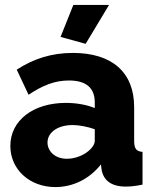

<svg xmlns="http://www.w3.org/2000/svg" viewBox="-20 -750 626 780"><path d="M328 -572 423 -730H278L226 -600ZM22 -157C22 -62 100 10 205 10C275 10 343 -22 390 -82L393 -59C401 -18 431 8 491 8C508 8 531 6 559 0V-133C534 -135 525 -146 525 -178V-315C525 -458 433 -535 276 -535C191 -535 117 -512 48 -467L96 -365C153 -403 202 -423 260 -423C331 -423 365 -392 365 -334V-311C334 -324 291 -332 248 -332C115 -332 22 -261 22 -157ZM340 -137C318 -118 284 -105 252 -105C203 -105 173 -136 173 -171C173 -213 216 -242 275 -242C302 -242 337 -235 365 -225V-178C365 -165 355 -149 340 -137Z"/></svg>

Font: FIGSv2-sans-serif ExtraBold
Style: Regular
Weight: 800
Designer: Matt McInerney, Pablo Impallari, Rodrigo Fuenzalida,Mirko Velimirovic
Foundry: Matt McInerney, Pablo Impallari, Rodrigo Fuenzalida
Version: Version 4.021;hotconv 1.0.109;makeotfexe 2.5.65596